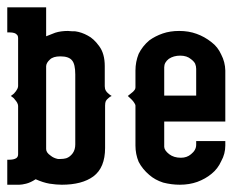

<svg xmlns="http://www.w3.org/2000/svg" viewBox="-20 -508 683 528"><path d="M0 0V-47.9V-68.8H5.9Q18.1 -68.8 24.9 -73.2Q29.8 -76.7 29.8 -84V-216.8Q29.8 -220.7 26.9 -226.1Q23.9 -231 21 -233.9Q18.1 -238.8 9.8 -244.1Q18.6 -250 21 -253.9Q23.4 -255.9 26.9 -262.2Q29.3 -265.6 29.8 -271V-403.8Q29.8 -409.2 26.9 -412.1Q22 -418.9 5.9 -418.9H0V-487.8H106.9V-408.2Q120.1 -413.6 131.8 -418Q147 -422.9 167 -422.9Q168 -422.9 170.4 -422.6Q172.9 -422.4 177.5 -422.1Q182.1 -421.9 187 -421.9Q204.6 -419.4 221.2 -410.2Q237.8 -401.9 252.9 -380.9Q268.1 -360.4 268.1 -326.2V-271Q268.1 -263.7 271 -258.8Q273.4 -254.4 277.8 -251Q281.2 -247.6 287.1 -244.1Q282.2 -242.2 277.8 -237.8Q273.4 -234.4 271 -230Q269 -225.6 269 -217.8V-101.1Q269 -46.9 236.8 -22.9Q205.6 0 149.9 0Q135.3 0 116.2 -2.9Q98.6 -5.9 78.1 -15.1Q64 -5.9 51.8 -2.9Q40 0 33.2 0ZM106.9 -98.1Q106.9 -88.4 119.1 -80.1Q127.4 -73.2 139.2 -70.8H146Q154.8 -70.8 162.1 -72.8Q172.4 -76.2 180.2 -86.9Q187 -96.7 187 -110.8V-303.2Q187 -331.5 178.2 -341.8Q169.4 -353 146 -353Q126 -353 117.2 -344.2Q107.4 -335.4 106.9 -326.2Z M331.5 -244.1 341.3 -252Q346.7 -255.9 348.6 -258.8Q352.5 -262.7 352.5 -268.1V-314Q352.5 -337.9 361.3 -359.9Q371.6 -380.9 390.6 -397Q406.7 -408.7 427.7 -416Q447.8 -422.9 472.7 -422.9Q499 -422.9 520.5 -415Q542.5 -407.2 561.5 -392.1Q579.1 -378.9 588.4 -357.9Q599.1 -337.4 599.6 -314V-173.8H431.6V-104Q432.1 -94.2 445.3 -84Q458 -74.2 477.5 -74.2Q494.1 -74.2 505.4 -84Q519.5 -95.2 519.5 -109.9V-120.1H599.6V-107.9Q599.6 -85 588.4 -64.9Q579.1 -43.9 561.5 -29.8Q544.9 -16.1 522.5 -7.8Q500.5 0 474.6 0Q451.7 0 428.7 -5.9Q406.2 -13.2 390.6 -26.9Q371.6 -43 361.3 -63Q352.5 -84 352.5 -107.9V-217.8Q352.5 -220.7 348.6 -226.1Q346.7 -229.5 341.3 -234.9Q339.8 -236.3 331.5 -244.1ZM431.6 -245.1H519.5V-318.8Q519.5 -325.7 516.6 -333Q513.2 -339.4 505.4 -345.2Q494.1 -355 475.6 -355Q457.5 -355 444.3 -346.2Q431.6 -336.4 431.6 -323.2Z"/></svg>

Font: Wyoming
Style: Regular
Weight: 400
Designer: Old Hat Creative
Version: Version 2.00 2016